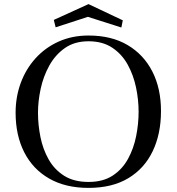

<svg xmlns="http://www.w3.org/2000/svg" viewBox="-20 -912 860 935"><path d="M655 -368Q655 -426 642.5 -486Q630 -546 602 -597Q574 -648 527 -679.5Q480 -711 411 -711Q343 -711 296 -678Q249 -645 220 -592.5Q191 -540 178 -479.5Q165 -419 165 -363Q165 -304 177 -244.5Q189 -185 217 -135.5Q245 -86 292.5 -56Q340 -26 411 -26Q482 -26 529 -57Q576 -88 603.5 -138.5Q631 -189 643 -249Q655 -309 655 -368ZM764 -371Q764 -260 723.5 -175.5Q683 -91 604.5 -44Q526 3 411 3Q299 3 219.5 -42.5Q140 -88 98 -170.5Q56 -253 56 -363Q56 -440 81 -508Q106 -576 153 -628Q200 -680 265.5 -709.5Q331 -739 411 -739Q523 -739 601.5 -692.5Q680 -646 722 -563.5Q764 -481 764 -371ZM578 -813 571 -778 408 -830 251 -779 242 -815 411 -892Z"/></svg>

Font: Kaisei Decol
Style: Regular
Weight: 400
Designer: Font-Kai, 金井和夫
Foundry: KAZUO KANAI
Version: Version 5.003